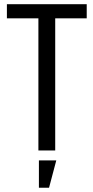

<svg xmlns="http://www.w3.org/2000/svg" viewBox="-20 -707 437 902"><path d="M12.4 -687.2V-620.8H160.4V0H239.4V-620.8H387.4V-687.2ZM162.8 175H210.4L244.4 46.6H162.8Z"/></svg>

Font: Secuela Light
Style: Regular
Weight: 300
Designer: Fernando Haro
Foundry: deFharo
Version: Version 1.708